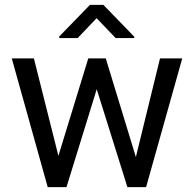

<svg xmlns="http://www.w3.org/2000/svg" viewBox="-20 -768 799 788"><path d="M28.3 -528.3H119.1L219.7 -128.4L342.3 -528.3H414.1L537.6 -123.5L636.7 -528.3H728L579.6 0H502.9L377 -401.9L252.9 0H175.8ZM223.1 -618.2 349.1 -748H404.3L531.2 -617.2V-611.8H454.6L376.5 -693.4L298.8 -611.8H223.1Z"/></svg>

Font: Bert Sans Medium
Style: Regular
Weight: 500
Designer: Christian Robertson, Adam Twardoch, & Cristiano Sobral
Foundry: Google
Version: Version 12.135;January 10, 2020;FontCreator 12.0.0.2547 64-b